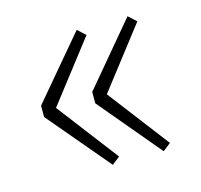

<svg xmlns="http://www.w3.org/2000/svg" viewBox="-68 -547 565 540"><g transform="rotate(-15 214.5 -277.5)"><path d="M198 -81 221 -99 85 -277 221 -453 198 -474 46 -294V-261ZM346 -81 369 -99 233 -277 369 -453 346 -474 195 -294V-261Z"/></g></svg>

Font: Source Han Sans JP VF
Style: Regular
Weight: 250
Designer: Ryoko NISHIZUKA 西塚涼子 (kana, bopomofo & ideographs); Paul D. Hunt (Latin, Greek & Cyrillic); Sandoll Communications 산돌커뮤니
Foundry: Adobe
Version: Version 2.004;hotconv 1.0.118;makeotfexe 2.5.65603